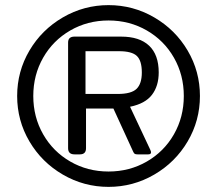

<svg xmlns="http://www.w3.org/2000/svg" viewBox="-20 -715 848 750"><path d="M47 -340Q47 -436 95 -517.5Q143 -599 225.5 -647Q308 -695 404 -695Q500 -695 582.5 -647Q665 -599 713 -517.5Q761 -436 761 -340Q761 -244 713 -162.5Q665 -81 582.5 -33Q500 15 404 15Q308 15 225.5 -33Q143 -81 95 -162.5Q47 -244 47 -340ZM698 -340Q698 -422 659.5 -489.5Q621 -557 553.5 -596Q486 -635 404 -635Q322 -635 254.5 -596Q187 -557 148.5 -489.5Q110 -422 110 -340Q110 -258 148.5 -190.5Q187 -123 254.5 -84Q322 -45 404 -45Q486 -45 553.5 -84Q621 -123 659.5 -190.5Q698 -258 698 -340ZM246 -136V-549Q246 -572 271 -572H453Q525 -572 562.5 -536.5Q600 -501 600 -432Q600 -379 573.5 -344.5Q547 -310 488 -298L567 -130Q570 -124 570 -120Q570 -112 559 -112H517Q510 -112 506.5 -114Q503 -116 500 -123L423 -291H316V-136Q316 -112 292 -112H271Q246 -112 246 -136ZM440 -348Q493 -348 513.5 -368Q534 -388 534 -432Q534 -478 514.5 -496.5Q495 -515 445 -515H314V-348Z"/></svg>

Font: Mitr Light
Style: Regular
Weight: 300
Designer: Thanarat Vachiruckul
Foundry: Cadson Demak
Version: Version 1.002